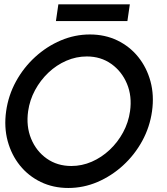

<svg xmlns="http://www.w3.org/2000/svg" viewBox="-20 -876 790 908"><path d="M303 13Q232 13 173.2 -15.2Q114.5 -43.5 74.2 -93.5Q34 -143.5 16.2 -209.2Q-1.5 -275 9 -350Q19.5 -425 55.5 -490.8Q91.5 -556.5 146.2 -606.5Q201 -656.5 267.5 -684.8Q334 -713 405 -713Q476.5 -713 535 -684.8Q593.5 -656.5 633.8 -606.5Q674 -556.5 691.8 -490.8Q709.5 -425 699 -350Q688.5 -275 652.5 -209.2Q616.5 -143.5 561.8 -93.5Q507 -43.5 440.8 -15.2Q374.5 13 303 13ZM317.5 -91Q367.5 -91 414 -111.2Q460.5 -131.5 498.8 -167.5Q537 -203.5 562.2 -250.2Q587.5 -297 595 -350Q605 -421 580.5 -479.8Q556 -538.5 506.2 -573.8Q456.5 -609 390.5 -609Q340.5 -609 293.8 -588.8Q247 -568.5 209 -532.5Q171 -496.5 145.8 -449.8Q120.5 -403 113 -350Q103 -279 127.2 -220Q151.5 -161 201.2 -126Q251 -91 317.5 -91ZM256 -855.5H594L582.5 -776.5H244.5Z"/></svg>

Font: Urbanist SemiBold
Style: Italic
Weight: 600
Italic angle: -8°
Designer: Corey Hu
Foundry: Corey Hu
Version: Version 1.321; ttfautohint (v1.8.4.7-5d5b)